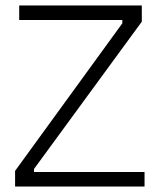

<svg xmlns="http://www.w3.org/2000/svg" viewBox="-20 -680 581 700"><path d="M35 0V-57L426 -595V-607H50V-660H497V-601L104 -64V-53H507V0Z"/></svg>

Font: Bricolage Grotesque ExtraLight
Style: Regular
Weight: 250
Designer: Mathieu Triay
Foundry: Atelier Triay
Version: Version 1.000;gftools[0.9.30]